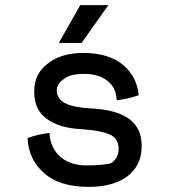

<svg xmlns="http://www.w3.org/2000/svg" viewBox="-20 -717 660 751"><path d="M350 -292Q534 -279 534 -148V-142Q534 -71 478 -27Q422 14 327 14Q209 14 148 -44Q93 -95 88 -172V-175V-177Q128 -192 174 -197Q174 -200 174 -191Q178 -137 217 -103Q256 -70 318 -70Q378 -70 413 -78Q444 -97 444 -135Q444 -173 413 -189Q380 -206 296 -212Q211 -216 162 -253Q114 -288 114 -356Q114 -353 114 -362Q114 -432 173 -473Q225 -510 306 -510Q406 -510 464 -461Q513 -418 522 -351Q522 -348 523 -345Q483 -330 437 -325L436 -331Q432 -377 399 -402Q364 -428 310 -428Q263 -428 241 -415Q202 -394 202 -363Q202 -332 232 -315Q263 -296 350 -292ZM210 -549 294 -697H404L299 -549Z"/></svg>

Font: Rilu
Style: Bold
Weight: 500
Designer: Alí Sinisterra
Foundry: Alí Sinisterra
Version: ""